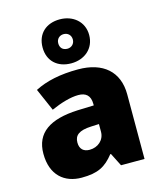

<svg xmlns="http://www.w3.org/2000/svg" viewBox="-125 -941 874 1042"><g transform="rotate(-15 311.5 -420.5)"><path d="M310 -604C384 -604 443 -651 443 -728C443 -804 383 -851 310 -851C233 -851 181 -804 181 -727C181 -651 233 -604 310 -604ZM310 -686C283 -686 269 -703 269 -727C269 -752 287 -768 310 -768C333 -768 351 -752 351 -727C351 -703 333 -686 310 -686ZM336 -563C236 -563 156 -546 92 -513L147 -387C201 -411 257 -428 301 -428C342 -428 368 -409 368 -360V-352L276 -349C120 -342 36 -287 36 -169C36 -48 108 10 204 10C296 10 339 -14 386 -73H390L427 0H559V-363C559 -491 476 -563 336 -563ZM325 -245 369 -247V-204C369 -157 331 -125 285 -125C252 -125 230 -142 230 -180C230 -220 255 -242 325 -245Z"/></g></svg>

Font: Noto Sans Sinhala Black
Style: Regular
Weight: 900
Designer: Jelle Bosma - Monotype Design Team
Foundry: Monotype Imaging Inc.
Version: Version 2.006